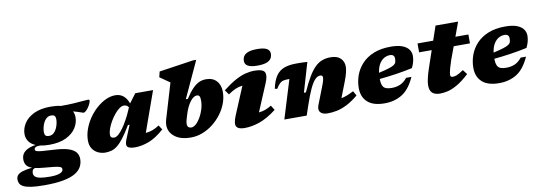

<svg xmlns="http://www.w3.org/2000/svg" viewBox="-156 -1225 5455 1935"><g transform="rotate(-10 2571.5 -257.0)"><path d="M172 232.5Q88.5 232.5 37 224.8Q-14.5 217 -41.5 203Q-68.5 189 -78 170.2Q-87.5 151.5 -87.5 129.5Q-87.5 103.5 -73 85.8Q-58.5 68 -22.5 56Q13.5 44 78 36.5Q35.5 21.5 20.5 -2.8Q5.5 -27 5.5 -60.5Q5.5 -113 45 -143.2Q84.5 -173.5 153 -183Q106 -202.5 84.2 -235.5Q62.5 -268.5 62 -307.5Q61.5 -364.5 94.5 -417.2Q127.5 -470 196 -503.5Q264.5 -537 369.5 -537Q428 -537 472.5 -526Q545 -525.5 603.2 -529.2Q661.5 -533 700.8 -536.8Q740 -540.5 754 -540.5Q758 -540.5 762.5 -538.2Q767 -536 767 -530.5Q767 -520 759.2 -501.8Q751.5 -483.5 739 -464.5Q726.5 -445.5 712 -432.2Q697.5 -419 684.5 -419Q681.5 -419 654.2 -429Q627 -439 583 -450.5Q597.5 -423.5 598 -390.5Q599 -333.5 565.8 -280.8Q532.5 -228 464.2 -194.2Q396 -160.5 291 -160.5Q238 -160.5 196.5 -169.5Q160.5 -169 148.5 -160.8Q136.5 -152.5 136.5 -139.5Q136.5 -127.5 150.2 -121.2Q164 -115 205 -111.2Q246 -107.5 326.5 -103.5Q419.5 -99 473 -81.5Q526.5 -64 549 -35Q571.5 -6 571.5 34Q571.5 76 552.5 112.2Q533.5 148.5 488.8 175.5Q444 202.5 366.5 217.5Q289 232.5 172 232.5ZM302 -249Q330 -249 349.5 -265.5Q369 -282 381 -307Q393 -332 398.5 -357.8Q404 -383.5 403.5 -401.5Q403 -430 391.2 -439.2Q379.5 -448.5 359 -448.5Q331 -448.5 311.2 -432Q291.5 -415.5 279.8 -390.8Q268 -366 262.5 -340.2Q257 -314.5 257.5 -296.5Q258 -267.5 269.5 -258.2Q281 -249 302 -249ZM75.5 92.5Q75.5 113 90 127.5Q104.5 142 140.8 149.5Q177 157 242 157Q308.5 157 342.8 143.2Q377 129.5 377 105.5Q377 95 371.8 88Q366.5 81 348.8 76Q331 71 294 66.5Q257 62 193.5 57Q142 53 106.5 44.5Q88 50.5 81.8 63.2Q75.5 76 75.5 92.5Z M1064.5 -80.5 1121.5 -219H1104.5Q1059.5 -143.5 1024 -97Q988.5 -50.5 957.8 -26.2Q927 -2 897 6.5Q867 15 833 15Q795.5 15 760.5 -1Q725.5 -17 702.8 -50Q680 -83 680 -134.5Q680 -192 700.5 -249.5Q721 -307 756 -358.5Q791 -410 836.2 -450.2Q881.5 -490.5 931.2 -513.8Q981 -537 1030 -537Q1125 -537 1164 -430L1233 -522H1415L1268 -109.5Q1305.5 -113 1337.8 -124.5Q1370 -136 1408 -161L1437.5 -115.5Q1352.5 -40 1278.2 -12.5Q1204 15 1139 15Q1078.5 15 1060.2 -5.5Q1042 -26 1064.5 -80.5ZM908.5 -153.5Q908.5 -118.5 947 -118.5Q967.5 -118.5 991.8 -139.8Q1016 -161 1040.2 -195Q1064.5 -229 1086.2 -268.5Q1108 -308 1124 -344L1145.5 -393Q1135 -409 1123 -414.2Q1111 -419.5 1096.5 -419.5Q1075 -419.5 1049.8 -401Q1024.5 -382.5 999.8 -352.2Q975 -322 954.2 -286.2Q933.5 -250.5 921 -215.5Q908.5 -180.5 908.5 -153.5Z M1601 -567.5Q1591.5 -574 1572.8 -587Q1554 -600 1533.8 -614.2Q1513.5 -628.5 1499 -638.5L1513 -695L1864 -747H1896.5L1724 -373.5H1744.5Q1786 -437.5 1821 -473Q1856 -508.5 1889.2 -522.8Q1922.5 -537 1959 -537Q2027.5 -537 2066 -495Q2104.5 -453 2104.5 -383Q2104.5 -323.5 2083 -265.8Q2061.5 -208 2023.2 -157.5Q1985 -107 1935 -68Q1885 -29 1827.5 -7Q1770 15 1710 15Q1603 15 1543.8 -32Q1484.5 -79 1484.5 -151Q1484.5 -176 1493 -205.5ZM1699.5 -182.5Q1694.5 -166.5 1691.8 -152.5Q1689 -138.5 1689 -127Q1689 -84 1731.5 -84Q1754 -84 1778.8 -106.2Q1803.5 -128.5 1825 -165.5Q1846.5 -202.5 1860 -246.8Q1873.5 -291 1873.5 -335Q1873.5 -366 1865.8 -379Q1858 -392 1839 -392Q1805 -392 1769.8 -344.8Q1734.5 -297.5 1711 -220Z M2367 -651.5Q2367 -679 2380.5 -700.5Q2394 -722 2427.5 -734.5Q2461 -747 2520 -747Q2586.5 -747 2617.2 -729.5Q2648 -712 2648 -677.5Q2648 -650 2634.5 -628.5Q2621 -607 2587.8 -594.5Q2554.5 -582 2495 -582Q2428.5 -582 2397.8 -599.5Q2367 -617 2367 -651.5ZM2191 -126.5 2309.5 -409.5Q2271.5 -405.5 2237.8 -391Q2204 -376.5 2160.5 -346.5L2127 -394Q2198 -449.5 2254.8 -480.8Q2311.5 -512 2359.8 -524.5Q2408 -537 2453.5 -537Q2541.5 -537 2558.5 -502.2Q2575.5 -467.5 2545 -395.5L2427 -115Q2463 -118.5 2493.5 -129.8Q2524 -141 2557 -161L2587 -113Q2495.5 -42 2414.2 -13.5Q2333 15 2258.5 15Q2194 15 2175.8 -15.5Q2157.5 -46 2191 -126.5Z M2649 -316.5 2625.5 -322.5Q2643.5 -406 2675.8 -452Q2708 -498 2758.5 -516.5Q2809 -535 2881 -535Q2904 -535 2920.5 -534.8Q2937 -534.5 2954.2 -534Q2971.5 -533.5 2995.5 -531.5L2907.5 -231.5H2928Q2969 -324.5 3005 -384.2Q3041 -444 3076.2 -477.2Q3111.5 -510.5 3149.8 -523.8Q3188 -537 3233 -537Q3301.5 -537 3335.2 -503.2Q3369 -469.5 3369 -419.5Q3369 -395.5 3361.2 -360.5Q3353.5 -325.5 3331.5 -269L3270.5 -112Q3296.5 -116.5 3326.8 -128Q3357 -139.5 3398 -160.5L3425 -112.5Q3363 -61.5 3309 -33.8Q3255 -6 3205.5 4.5Q3156 15 3107.5 15Q3057.5 15 3034.5 -10.8Q3011.5 -36.5 3030.5 -85L3097 -255.5Q3114.5 -300 3119.2 -319.2Q3124 -338.5 3124 -350.5Q3124 -374 3098.5 -374Q3071 -374 3044.8 -346.8Q3018.5 -319.5 2989.5 -256.8Q2960.5 -194 2924.5 -86.5L2895.5 0H2666.5L2787.5 -393.5H2780Q2747.5 -393.5 2726.5 -389Q2705.5 -384.5 2688.2 -368.2Q2671 -352 2649 -316.5Z M4002.5 -201Q3948.5 -80.5 3871 -32.8Q3793.5 15 3691.5 15Q3575.5 15 3517.8 -37.5Q3460 -90 3460 -181Q3460 -249.5 3483.2 -313Q3506.5 -376.5 3554 -427.2Q3601.5 -478 3674.8 -507.5Q3748 -537 3848.5 -537Q3922 -537 3967 -519.5Q4012 -502 4032.8 -472.8Q4053.5 -443.5 4053.5 -407.5Q4053.5 -381.5 4046.8 -352Q4040 -322.5 4022.5 -287Q3940.5 -269 3853.8 -256.2Q3767 -243.5 3684.5 -235.5Q3685 -173.5 3706.5 -149.5Q3728 -125.5 3789 -125.5Q3837.5 -125.5 3876.2 -142.5Q3915 -159.5 3948 -201ZM3826 -454.5Q3796 -454.5 3767.2 -438.8Q3738.5 -423 3717.2 -388.5Q3696 -354 3688 -298Q3754 -313 3791.2 -324.8Q3828.5 -336.5 3845.8 -348.2Q3863 -360 3867.5 -375Q3872 -390 3872 -411.5Q3872 -454.5 3826 -454.5Z M4121.5 -431V-522H4281.5L4331.5 -668H4562.5L4509 -522H4642V-431H4475.5L4427 -299.5Q4410.5 -250.5 4402.5 -221.5Q4394.5 -192.5 4392 -177.2Q4389.5 -162 4389.5 -153.5Q4389.5 -138 4396.2 -133.8Q4403 -129.5 4416 -129.5Q4430.5 -129.5 4453 -137.2Q4475.5 -145 4524.5 -178L4560.5 -131.5Q4488 -65 4432.2 -34Q4376.5 -3 4334.2 6Q4292 15 4259.5 15Q4206.5 15 4179.8 -9.2Q4153 -33.5 4153 -87Q4153 -145.5 4194.5 -266.5L4250.5 -431Z M5175 -201Q5121 -80.5 5043.5 -32.8Q4966 15 4864 15Q4748 15 4690.2 -37.5Q4632.5 -90 4632.5 -181Q4632.5 -249.5 4655.8 -313Q4679 -376.5 4726.5 -427.2Q4774 -478 4847.2 -507.5Q4920.5 -537 5021 -537Q5094.5 -537 5139.5 -519.5Q5184.5 -502 5205.2 -472.8Q5226 -443.5 5226 -407.5Q5226 -381.5 5219.2 -352Q5212.5 -322.5 5195 -287Q5113 -269 5026.2 -256.2Q4939.5 -243.5 4857 -235.5Q4857.5 -173.5 4879 -149.5Q4900.5 -125.5 4961.5 -125.5Q5010 -125.5 5048.8 -142.5Q5087.5 -159.5 5120.5 -201ZM4998.5 -454.5Q4968.5 -454.5 4939.8 -438.8Q4911 -423 4889.8 -388.5Q4868.5 -354 4860.5 -298Q4926.5 -313 4963.8 -324.8Q5001 -336.5 5018.2 -348.2Q5035.5 -360 5040 -375Q5044.5 -390 5044.5 -411.5Q5044.5 -454.5 4998.5 -454.5Z"/></g></svg>

Font: Newsreader 6pt ExtraBold
Style: Italic
Weight: 800
Italic angle: -17°
Designer: Hugues Gentile
Foundry: Production Type
Version: Version 1.003; ttfautohint (v1.8.3)